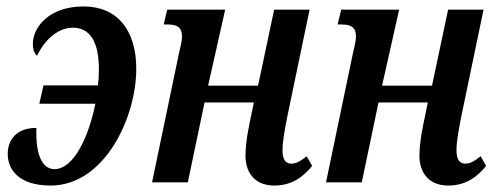

<svg xmlns="http://www.w3.org/2000/svg" viewBox="-20 -566 1541 596"><path d="M137 10C305 10 403 -202 403 -352C403 -473 344 -546 239 -546C133 -546 82 -482 82 -430C82 -413 87 -399 95 -393C112 -430 152 -480 206 -480C261 -480 287 -434 287 -350C287 -329 286 -317 284 -301H115L102 -244H276C256 -144 210 -41 149 -41C111 -41 90 -86 93 -169C31 -169 4 -132 4 -88C4 -40 38 10 137 10Z M832 10C888 10 924 -20 949 -51L932 -81C913 -66 900 -58 884 -58C865 -58 857 -73 857 -100C857 -127 864 -164 872 -205L941 -536H831L781 -300H626L679 -536H499L488 -490H500C528 -490 545 -483 545 -452C545 -439 540 -420 535 -398L452 0H563L615 -248H768L754 -180C744 -132 742 -101 742 -82C742 -36 766 10 832 10Z M1372 10C1428 10 1464 -20 1489 -51L1472 -81C1453 -66 1440 -58 1424 -58C1405 -58 1397 -73 1397 -100C1397 -127 1404 -164 1412 -205L1481 -536H1371L1321 -300H1166L1219 -536H1039L1028 -490H1040C1068 -490 1085 -483 1085 -452C1085 -439 1080 -420 1075 -398L992 0H1103L1155 -248H1308L1294 -180C1284 -132 1282 -101 1282 -82C1282 -36 1306 10 1372 10Z"/></svg>

Font: Noto Serif Condensed Semi
Style: Italic
Weight: 600
Width: 3
Italic angle: -12°
Designer: Monotype Design Team
Foundry: Monotype Imaging Inc.
Version: Version 1.901